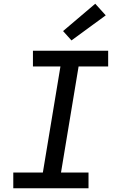

<svg xmlns="http://www.w3.org/2000/svg" viewBox="-20 -1006 640 1026"><path d="M51 0V-84H209L303 -651H156V-735H558V-651H400L306 -84H453V0ZM362 -790 317 -840 489 -986 545 -924Z"/></svg>

Font: Iosevka SS04 Medium Extended
Style: Italic
Weight: 500
Width: 7
Italic angle: -9°
Monospace: yes
Designer: Belleve Invis
Foundry: Belleve Invis
Version: Version 19.0.0; ttfautohint (v1.8.4)